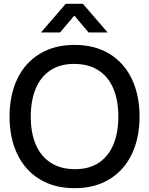

<svg xmlns="http://www.w3.org/2000/svg" viewBox="-20 -970 780 1005"><path d="M194.5 -800 324 -950H414L543.5 -800H443.5L369 -888.5L294.5 -800ZM30 -360Q30 -471.5 70.2 -556.2Q110.5 -641 187.5 -688Q264.5 -735 370.5 -735Q476.5 -735 553.2 -688Q630 -641 670.2 -556.2Q710.5 -471.5 710.5 -360Q710.5 -248.5 670.2 -163.8Q630 -79 553.2 -32Q476.5 15 370.5 15Q264.5 15 187.5 -32Q110.5 -79 70.2 -163.8Q30 -248.5 30 -360ZM599.5 -360Q599.5 -444 573.5 -506Q547.5 -568 495.5 -601.8Q443.5 -635.5 367.5 -635.5Q293 -635.5 242.2 -601Q191.5 -566.5 166.2 -504.2Q141 -442 141 -358.5Q141 -275 167.2 -213.5Q193.5 -152 245.5 -118.2Q297.5 -84.5 373.5 -84.5Q447.5 -84.5 498.2 -118.8Q549 -153 574.2 -215Q599.5 -277 599.5 -360Z"/></svg>

Font: Manrope KiralyPet SmBd KiralyPet
Style: Regular
Weight: 600
Designer: Mikhail Sharanda
Foundry: Mikhail Sharanda
Version: Version 4.502